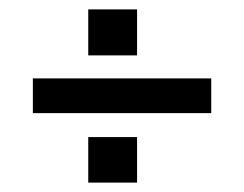

<svg xmlns="http://www.w3.org/2000/svg" viewBox="-20 -474 520 409"><path d="M50 -307H430V-233H50ZM272 -182V-85H168V-182ZM272 -454V-356H168V-454Z"/></svg>

Font: Syne
Style: Regular
Weight: 400
Designer: Lucas Descroix
Foundry: Bonjour Monde
Version: Version 2.200